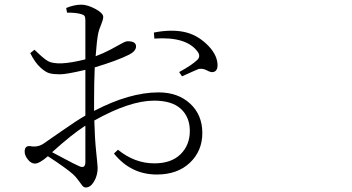

<svg xmlns="http://www.w3.org/2000/svg" viewBox="-20 -786 1540 840"><path d="M353.5 -77.1V-236.3Q293 -197.3 208 -120.1Q221.7 -113.3 264.2 -90.3Q306.6 -67.4 325.2 -59.6Q353.5 -45.9 353.5 -77.1ZM132.8 -70.3Q116.2 -70.3 102.1 -87.9Q87.9 -105.5 87.9 -122.1Q87.9 -150.4 113.3 -146.5Q144.5 -140.6 169.9 -157.2Q180.7 -164.1 248 -211.4Q315.4 -258.8 353.5 -280.3V-480.5Q271.5 -460.9 242.2 -460.9Q214.8 -460.9 197.3 -465.3Q179.7 -469.7 156.2 -491.2Q132.8 -512.7 112.3 -553.7L130.9 -568.4Q171.9 -528.3 190.9 -518.1Q210 -507.8 249 -508.8Q292 -510.7 353.5 -526.4V-696.3Q353.5 -710.9 349.6 -716.3Q345.7 -721.7 334 -724.6Q309.6 -731.4 273.4 -730.5L269.5 -751Q304.7 -765.6 335.9 -765.6Q362.3 -765.6 397 -747.1Q431.6 -728.5 431.6 -711.9Q431.6 -700.2 422.4 -678.2Q413.1 -656.2 410.2 -642.6Q403.3 -609.4 398.4 -540Q432.6 -552.7 463.9 -569.3Q495.1 -585.9 512.2 -595.7Q529.3 -605.5 539.1 -605.5Q575.2 -605.5 575.2 -583Q575.2 -562.5 544.9 -546.9Q492.2 -520.5 394.5 -491.2Q391.6 -423.8 391.6 -347.7V-300.8Q546.9 -381.8 673.8 -381.8Q758.8 -381.8 812 -332.5Q865.2 -283.2 865.2 -204.1Q865.2 -126 811 -74.2Q756.8 -22.5 666 -22.5Q552.7 -22.5 478.5 -114.3L496.1 -130.9Q569.3 -71.3 655.3 -71.3Q729.5 -71.3 770 -111.3Q810.5 -151.4 810.5 -212.9Q810.5 -273.4 771.5 -309.6Q732.4 -345.7 654.3 -345.7Q547.9 -345.7 392.6 -258.8Q394.5 -180.7 400.9 -120.6Q407.2 -60.5 407.2 -51.8Q407.2 -18.6 391.6 7.8Q376 34.2 355.5 34.2Q346.7 34.2 340.3 26.4Q334 18.6 323.2 3.4Q312.5 -11.7 299.8 -23.4Q270.5 -49.8 189.5 -102.5Q152.3 -70.3 132.8 -70.3ZM655.3 -617.2 653.3 -643.6Q728.5 -658.2 784.2 -646.5Q838.9 -635.7 883.8 -593.3Q928.7 -550.8 931.6 -505.9Q933.6 -474.6 912.1 -470.7Q902.3 -468.8 885.3 -478Q868.2 -487.3 849.6 -484.4Q845.7 -483.4 776.4 -452.1L763.7 -470.7Q821.3 -502 844.7 -525.4Q858.4 -541 844.7 -559.6Q795.9 -627 655.3 -617.2Z"/></svg>

Font: Bpmf Zihi Serif Light
Style: Light
Weight: 300
Foundry: But Ko
Version: Version 1.320